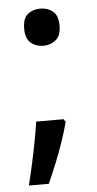

<svg xmlns="http://www.w3.org/2000/svg" viewBox="-51 -584 375 746"><g transform="rotate(-5 136.5 -211.5)"><path d="M195 -105Q186 -70 172 -29Q158 12 141.5 52.5Q125 93 109 129H31Q41 90 50.5 46.5Q60 3 68 -39Q76 -81 81 -116H188ZM66 -479Q66 -520 86 -536Q106 -552 135 -552Q163 -552 183.5 -536Q204 -520 204 -479Q204 -441 183.5 -424Q163 -407 135 -407Q106 -407 86 -424Q66 -441 66 -479Z"/></g></svg>

Font: Noto Sans Cham Medium
Style: Regular
Weight: 500
Version: Version 2.002